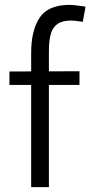

<svg xmlns="http://www.w3.org/2000/svg" viewBox="-20 -769 371 788"><path d="M107.9 -552.2Q107.9 -644 142.7 -696.5Q177.5 -749 266.4 -749Q279.3 -749 314.9 -744.1L331.1 -741.7L319.9 -679.6L300.2 -682.1Q280.6 -684.7 272.7 -684.7Q235.6 -684.7 215.7 -670.5Q195.9 -656.3 188.3 -629.1Q180.7 -601.9 180.7 -557.1V-1H107.9ZM18.7 -475.6 306.2 -476.6V-420.5H18.7Z"/></svg>

Font: DavidDev Light
Style: Regular
Weight: 300
Designer: David.dev
Foundry: David.dev
Version: Version 1.001;FEAKit 1.0